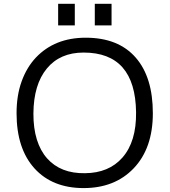

<svg xmlns="http://www.w3.org/2000/svg" viewBox="-20 -960 874 990"><path d="M65.4 -376Q65.4 -468.3 91.6 -540.5Q117.7 -612.8 165 -663.1Q262.2 -765.6 421.9 -765.6Q590.3 -765.6 679.7 -663.1Q768.1 -562 768.1 -376Q768.1 -194.8 668.5 -91.3Q571.3 9.8 411.1 9.8Q250.5 9.8 158.2 -91.3Q65.4 -193.4 65.4 -376ZM152.3 -375Q151.9 -299.3 169.9 -241Q188 -182.6 222.7 -143.6Q292.5 -64.9 418 -66.9Q541.5 -67.9 611.3 -147.5Q683.6 -230 681.6 -381.3Q677.7 -689 411.1 -689Q289.6 -689 221.7 -606.9Q153.3 -524.4 152.3 -375ZM468.8 -940.4H555.2V-829.1H468.8ZM279.8 -940.4H365.7V-829.1H279.8Z"/></svg>

Font: Duru Sans
Style: Regular
Weight: 400
Designer: Onur Yazõcõgil
Foundry: Onur Yazõcõgil
Version: Version 1.001